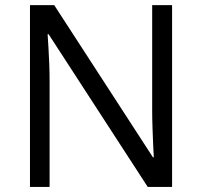

<svg xmlns="http://www.w3.org/2000/svg" viewBox="-20 -734 793 754"><path d="M655.8 0H560.1L170.9 -599.6H167Q168.5 -575.7 170.4 -545.2Q172.4 -514.6 173.6 -480.2Q174.8 -445.8 174.8 -410.2V0H97.7V-713.9H192.9L580.6 -116.2H584Q583 -133.3 581.5 -164.8Q580.1 -196.3 578.9 -232.7Q577.6 -269 577.6 -300.3V-713.9H655.8Z"/></svg>

Font: Wonky
Style: Regular
Weight: 400
Designer: Monotype Design Team
Foundry: Monotype Imaging Inc.
Version: Version 3.000